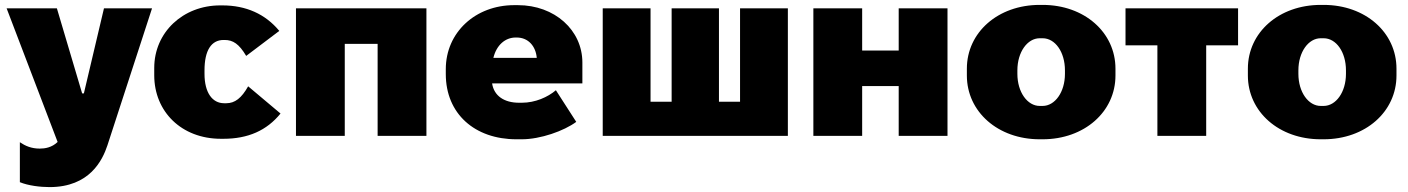

<svg xmlns="http://www.w3.org/2000/svg" viewBox="-20 -554 5742 783"><path d="M182 209C346 209 398 99 418 39L600 -520H404L322 -173H315L212 -520H7L215 25C191 48 163 52 142 52C108 52 83 41 61 26V189C95 203 144 209 182 209Z M881 12H891C992 12 1068 -22 1124 -91L992 -202C965 -154 938 -133 903 -133H894C846 -133 814 -176 814 -253V-267C814 -349 842 -391 892 -391H896C930 -391 955 -375 984 -326L1119 -428C1062 -497 983 -532 887 -532H878C726 -532 609 -422 609 -277V-247C609 -99 720 12 881 12Z M1187 0H1386V-375H1520V0H1719V-520H1187Z M2086 14H2108C2184 14 2280 -20 2330 -57L2247 -186C2214 -158 2163 -135 2108 -135H2097C2036 -135 1995 -163 1987 -213V-214H2355V-299C2355 -431 2242 -533 2092 -533H2077C1919 -533 1798 -422 1798 -272V-252C1798 -90 1916 14 2086 14ZM1992 -318C2005 -371 2041 -401 2083 -401H2087C2135 -401 2165 -365 2169 -318Z M2438 0H3193V-520H2998V-139H2912V-520H2719V-139H2633V-520H2438Z M3297 0H3496V-203H3645V0H3844V-520H3645V-348H3496V-520H3297Z M4220 14H4232C4402 14 4529 -98 4529 -246V-274C4529 -422 4402 -534 4232 -534H4220C4050 -534 3923 -422 3923 -274V-246C3923 -98 4050 14 4220 14ZM4220 -122C4170 -122 4129 -178 4129 -253V-267C4129 -342 4170 -398 4220 -398H4232C4283 -398 4323 -342 4323 -267V-253C4323 -178 4282 -122 4232 -122Z M4700 0H4899V-369H5029V-520H4570V-369H4700Z M5366 14H5378C5548 14 5675 -98 5675 -246V-274C5675 -422 5548 -534 5378 -534H5366C5196 -534 5069 -422 5069 -274V-246C5069 -98 5196 14 5366 14ZM5366 -122C5316 -122 5275 -178 5275 -253V-267C5275 -342 5316 -398 5366 -398H5378C5429 -398 5469 -342 5469 -267V-253C5469 -178 5428 -122 5378 -122Z"/></svg>

Font: Fixel Display Black
Style: Regular
Weight: 900
Designer: AlfaBravo + MacPaw
Foundry: Kyrylo Tkachov, Marchela Mozhyna, Serhii Makarenko, Maria Weinstein, Zakhar Kryvoshyya
Version: Version 1.211